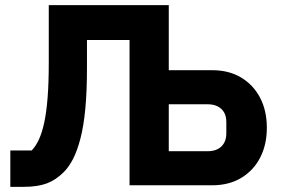

<svg xmlns="http://www.w3.org/2000/svg" viewBox="-20 -718 1087 744"><path d="M20 6V-135H103Q119 -152 131 -178Q143 -204 151.5 -243.5Q160 -283 164.5 -340Q169 -397 169 -476V-698H634V-446H802Q867 -446 914.5 -417.5Q962 -389 988 -339Q1014 -289 1014 -223Q1014 -157 988 -107Q962 -57 914.5 -28.5Q867 0 802 0H482V-563H317V-455Q317 -363 310.5 -295.5Q304 -228 291.5 -180.5Q279 -133 263 -102Q247 -71 227 -51Q196 -20 160.5 -7Q125 6 72 6ZM634 -132H784Q807 -132 823 -140Q839 -148 848 -163.5Q857 -179 857 -201V-245Q857 -268 848 -283Q839 -298 823 -306Q807 -314 784 -314H634Z"/></svg>

Font: IBM Plex Sans
Style: Bold
Weight: 700
Designer: Mike Abbink, Paul van der Laan, Pieter van Rosmalen
Foundry: Bold Monday
Version: Version 3.201